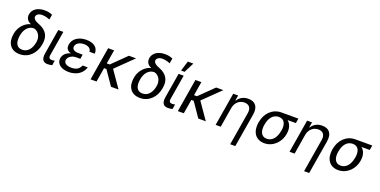

<svg xmlns="http://www.w3.org/2000/svg" viewBox="-16 -1769 5881 2969"><g transform="rotate(20 2924.0 -284.5)"><path d="M150.6 -621.4C139.9 -558.2 170.8 -511.4 228 -487.2L227.3 -484.4C137.4 -463.1 50.1 -372.5 31.2 -258.5L29.1 -245.7C4.6 -99.4 73.2 9.9 223.7 9.9C371.4 9.9 476.6 -100.5 502.1 -246.4L504.3 -258.5C527.3 -388.8 478.3 -479.8 343 -531.2C258.9 -563.2 246.1 -596.6 250.7 -622.2C256.7 -655.5 291.2 -679.7 348 -679.7C396.3 -679.7 447.4 -662.6 473.7 -651.3L487.9 -735.1C446.7 -752.1 411.2 -760.7 360.1 -760.7C243.6 -760.7 164.8 -705.3 150.6 -621.4ZM127.8 -248.6 129.3 -258.5C143.5 -356.9 202.1 -441.8 298.3 -441.8C379.6 -424.7 420.1 -337.7 406.2 -258.5L404.1 -246.4C386.7 -148.1 332 -68.2 236.5 -68.2C140.3 -68.2 113.6 -150.2 127.8 -248.6Z M659.1 -545.5 590.9 -134.9C573.9 -29.8 616.5 7.1 683.2 7.1C717.3 7.1 741.5 1.4 757.1 -2.8L769.9 -82.4C761.4 -79.5 741.5 -75.3 727.3 -75.3C697.4 -75.3 666.2 -83.8 674.7 -134.9L742.9 -545.5Z M1143.5 -316.8H1078.1C998.9 -316.8 966.3 -346.6 973 -392C981.9 -443.2 1035.9 -477.3 1110.8 -477.3C1183.6 -477.3 1224.8 -444.6 1227.3 -394.9H1315.3C1318.5 -494.3 1247.5 -552.6 1123.6 -552.6C998.9 -552.6 905.2 -492.9 887.8 -392C880.7 -348 888.5 -295.5 965.2 -272.7C875 -248.9 844.5 -192.5 836.6 -147.7C821.4 -54 905.2 9.9 1031.2 9.9C1160.9 9.9 1256 -56.8 1285.5 -159.1H1200.3C1173.7 -96.6 1128.2 -66.8 1048.3 -66.8C966.3 -66.8 918 -100.9 926.1 -152C935 -203.1 990.4 -244.3 1066.8 -244.3H1132.1Z M1578.1 -545.5H1480.1L1389.2 0H1487.2L1526.3 -233.7H1565L1725.9 0H1849.4L1659.8 -273.1L1939.6 -545.5H1821.7L1588.8 -317.5H1540.1Z M2130.7 -621.4C2120 -558.2 2150.9 -511.4 2208.1 -487.2L2207.4 -484.4C2117.5 -463.1 2030.2 -372.5 2011.4 -258.5L2009.2 -245.7C1984.7 -99.4 2053.3 9.9 2203.8 9.9C2351.6 9.9 2456.7 -100.5 2482.2 -246.4L2484.4 -258.5C2507.5 -388.8 2458.5 -479.8 2323.2 -531.2C2239 -563.2 2226.2 -596.6 2230.8 -622.2C2236.9 -655.5 2271.3 -679.7 2328.1 -679.7C2376.4 -679.7 2427.6 -662.6 2453.8 -651.3L2468 -735.1C2426.8 -752.1 2391.3 -760.7 2340.2 -760.7C2223.7 -760.7 2144.9 -705.3 2130.7 -621.4ZM2108 -248.6 2109.4 -258.5C2123.6 -356.9 2182.2 -441.8 2278.4 -441.8C2359.7 -424.7 2400.2 -337.7 2386.4 -258.5L2384.2 -246.4C2366.8 -148.1 2312.1 -68.2 2216.6 -68.2C2120.4 -68.2 2093.8 -150.2 2108 -248.6Z M2639.2 -545.5 2571 -134.9C2554 -29.8 2596.6 7.1 2663.4 7.1C2697.4 7.1 2721.6 1.4 2737.2 -2.8L2750 -82.4C2741.5 -79.5 2721.6 -75.3 2707.4 -75.3C2677.6 -75.3 2646.3 -83.8 2654.8 -134.9L2723 -545.5ZM2657.7 -606.5H2715.9L2799.7 -772.7H2708.8Z M3014.2 -545.5H2916.2L2825.3 0H2923.3L2962.4 -233.7H3001.1L3161.9 0H3285.5L3095.9 -273.1L3375.7 -545.5H3257.8L3024.9 -317.5H2976.2Z M3585.2 -328.1C3602.3 -423.3 3670.5 -477.3 3750 -477.3C3828.1 -477.3 3866.5 -426.1 3852.3 -340.9L3761.4 204.5H3845.2L3937.5 -346.6C3960.2 -485.8 3897.7 -552.6 3786.9 -552.6C3704.5 -552.6 3646.3 -515.6 3612.2 -460.2H3605.1L3619.3 -545.5H3538.4L3447.4 0H3531.2Z M4059.7 -269.9 4056.8 -258.5C4032.7 -106.5 4100.9 9.9 4250 9.9C4399.1 9.9 4505.7 -110.8 4527 -238.6L4528.4 -248.6C4543.3 -336.6 4519.9 -407.7 4467.3 -450.3H4603.7L4616.5 -528.4H4338.1C4190.3 -528.4 4083.8 -416.2 4059.7 -269.9ZM4154.8 -258.5 4157.7 -269.9C4173.3 -366.5 4228.7 -450.3 4325.3 -450.3C4423.3 -450.3 4450.3 -366.5 4434.7 -269.9L4431.8 -258.5C4414.8 -156.2 4359.4 -68.2 4262.8 -68.2C4164.8 -68.2 4137.8 -156.2 4154.8 -258.5Z M4801.1 -328.1C4818.2 -423.3 4886.4 -477.3 4965.9 -477.3C5044 -477.3 5082.4 -426.1 5068.2 -340.9L4977.3 204.5H5061.1L5153.4 -346.6C5176.1 -485.8 5113.6 -552.6 5002.8 -552.6C4920.5 -552.6 4862.2 -515.6 4828.1 -460.2H4821L4835.2 -545.5H4754.3L4663.4 0H4747.2Z M5275.6 -269.9 5272.7 -258.5C5248.6 -106.5 5316.8 9.9 5465.9 9.9C5615.1 9.9 5721.6 -110.8 5742.9 -238.6L5744.3 -248.6C5759.2 -336.6 5735.8 -407.7 5683.2 -450.3H5819.6L5832.4 -528.4H5554C5406.2 -528.4 5299.7 -416.2 5275.6 -269.9ZM5370.7 -258.5 5373.6 -269.9C5389.2 -366.5 5444.6 -450.3 5541.2 -450.3C5639.2 -450.3 5666.2 -366.5 5650.6 -269.9L5647.7 -258.5C5630.7 -156.2 5575.3 -68.2 5478.7 -68.2C5380.7 -68.2 5353.7 -156.2 5370.7 -258.5Z"/></g></svg>

Font: Margiela Sans
Style: Italic
Weight: 400
Italic angle: -9.39999°
Designer: Stefan Endress, Andreas Faust
Version: Version 1.100;FEAKit 1.0